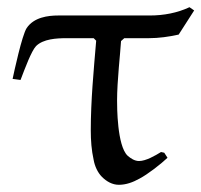

<svg xmlns="http://www.w3.org/2000/svg" viewBox="-20 -504 559 533"><path d="M142 -461C113 -461 74 -456 54 -426C41 -406 19 -304 15 -285L37 -282C50 -316 67 -362 80 -376C100 -396 137 -398 165 -398H240L247 -391C240 -308 232 -225 232 -142C232 -114 234 -87 240 -60C243 -43 251 -25 263 -13C276 0 292 9 310 9C330 9 349 2 367 -8C390 -20 426 -48 445 -66L436 -80L427 -82C411 -72 385 -57 366 -57C354 -57 343 -64 334 -72C305 -100 305 -208 305 -225C305 -279 314 -356 316 -390L325 -398H393C421 -398 449 -402 476 -408L519 -475L506 -484C472 -468 434 -461 396 -461Z"/></svg>

Font: Neo Euler
Style: Euler
Weight: 500
Designer: Hermann Zapf
Version: Version 000.002